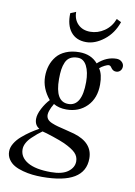

<svg xmlns="http://www.w3.org/2000/svg" viewBox="-96 -705 708 1005"><g transform="rotate(10 258.0 -203.0)"><path d="M161.1 2.9Q145.5 14.2 136 22Q126.5 29.8 109.4 45.9Q92.3 62 83.3 79.1Q74.2 96.2 74.2 112.8Q74.2 155.3 116.5 180.2Q158.7 205.1 240.2 205.1Q301.3 205.1 331.5 182.1Q361.8 159.2 361.8 127Q361.8 101.1 343.5 82.5Q325.2 64 282.2 43.9Q259.3 33.7 218.3 20Q177.2 6.3 161.1 2.9ZM415 -291Q415 -218.3 372.3 -175Q329.6 -131.8 263.2 -131.8Q223.1 -131.8 194.8 -148.9Q193.8 -147.5 190.4 -140.1L184.6 -129.9Q183.1 -126.5 180.2 -119.6Q177.2 -112.8 175.8 -108.4Q174.3 -104 173.1 -98.4Q171.9 -92.8 171.9 -87.9Q171.9 -74.2 179.4 -64.5Q187 -54.7 203.6 -47.9Q220.2 -41 235.8 -36.9Q251.5 -32.7 279.1 -26.1Q306.6 -19.5 325.2 -14.2Q426.8 16.1 426.8 100.1Q426.8 237.8 199.2 237.8Q172.9 237.8 147.9 235.1Q123 232.4 96.7 225.3Q70.3 218.3 51 207.3Q31.7 196.3 19.3 178Q6.8 159.7 6.8 136.2Q6.8 114.7 20 92.8Q33.2 70.8 55.2 52Q77.1 33.2 98.1 19Q119.1 4.9 142.1 -7.8Q116.2 -22.9 116.2 -56.2Q116.2 -80.6 132.8 -112.1Q149.4 -143.6 169.9 -165Q124 -220.2 124 -283.2Q124 -314.5 132.8 -341.6Q141.6 -368.7 159.7 -390.9Q177.7 -413.1 208.5 -426Q239.3 -439 279.8 -439Q342.3 -439 377.9 -397Q423.8 -439 477.1 -439Q493.7 -439 504.9 -428.7Q516.1 -418.5 516.1 -404.8Q516.1 -390.6 507.3 -381.3Q498.5 -372.1 484.9 -372.1Q467.8 -372.1 457 -389.2Q451.2 -398.9 441.9 -398.9Q436 -398.9 420.7 -391.4Q405.3 -383.8 395 -374Q415 -345.7 415 -291ZM340.8 -291Q340.8 -343.8 324 -376.5Q307.1 -409.2 275.9 -409.2Q252 -409.2 236.1 -399.9Q220.2 -390.6 212.2 -372.1Q204.1 -353.5 201.2 -332.8Q198.2 -312 198.2 -282.2Q198.2 -162.1 268.1 -162.1Q340.8 -162.1 340.8 -291ZM225.6 -644Q225.6 -604 250.2 -579.1Q274.9 -554.2 315.4 -554.2Q355.5 -554.2 390.4 -577.9Q425.3 -601.6 441.4 -644L466.3 -631.8Q445.3 -570.3 398.2 -533.7Q351.1 -497.1 303.7 -497.1Q251 -497.1 222.4 -532.7Q193.8 -568.4 196.3 -631.8Z"/></g></svg>

Font: Linux Libertine G
Style: Italic
Weight: 400
Italic angle: -12°
Designer: Philipp H. Poll
Foundry: Philipp H. Poll
Version: Version 5.1.3